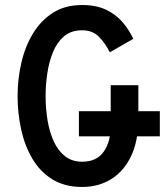

<svg xmlns="http://www.w3.org/2000/svg" viewBox="-20 -732 656 764"><path d="M307 12Q237.5 12 188.5 -18.2Q139.5 -48.5 109 -100.2Q78.5 -152 64.2 -216.8Q50 -281.5 50 -350Q50 -417 64.8 -481.5Q79.5 -546 110.8 -598Q142 -650 190.5 -681Q239 -712 306.5 -712Q363 -712 402.2 -693.2Q441.5 -674.5 467.5 -644Q493.5 -613.5 510.5 -577.5L417 -524Q399.5 -559 374.2 -585.2Q349 -611.5 306.5 -611.5Q263.5 -611.5 235.2 -587.8Q207 -564 191 -525Q175 -486 168.2 -440Q161.5 -394 161.5 -350Q161.5 -300 169.2 -253.2Q177 -206.5 194 -169.2Q211 -132 239 -110.2Q267 -88.5 307 -88.5Q364.5 -88.5 392.5 -128.2Q420.5 -168 420.5 -229.5V-393H530.5V-259Q530.5 -171 501.5 -110.5Q472.5 -50 422 -19Q371.5 12 307 12ZM294 -189.5V-289.5H616V-189.5Z"/></svg>

Font: Overpass Mono SemiBold
Style: Regular
Weight: 600
Monospace: yes
Designer: Delve Withrington, Dave Bailey
Foundry: Delve Fonts LLC
Version: Version 4.000